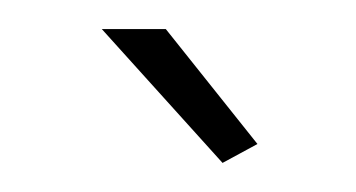

<svg xmlns="http://www.w3.org/2000/svg" viewBox="-20 -750 245 132"><path d="M50 -730H94L157 -651L133 -638Z"/></svg>

Font: Raleway-v4020 ExtraLight
Style: Regular
Weight: 275
Designer: Matt McInerney, Pablo Impallari, Rodrigo Fuenzalida
Foundry: Matt McInerney, Pablo Impallari, Rodrigo Fuenzalida
Version: Version 4.020;PS 004.020;hotconv 1.0.88;makeotf.lib2.5.64775